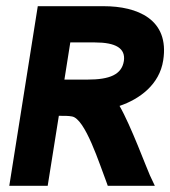

<svg xmlns="http://www.w3.org/2000/svg" viewBox="-20 -600 550 620"><path d="M10 0H134L170 -226H175C189 -226 202 -226 212 -224C255 -218 302 -68 323 -14L328 0H480L464 -34C455 -53 402 -196 366 -258C431 -280 495 -327 507 -405C528 -538 423 -580 315 -580H102ZM188 -343 207 -463H286C354 -463 386 -444 380 -403C373 -359 334 -343 263 -343Z"/></svg>

Font: Charger Pro
Style: UltraObl
Weight: 900
Designer: Jasper
Foundry: Cannot Into Space Fonts
Version: Version 1.09